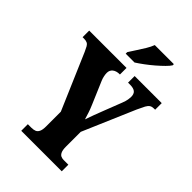

<svg xmlns="http://www.w3.org/2000/svg" viewBox="-267 -1042 1153 1153"><g transform="rotate(45 310.0 -465.5)"><path d="M140 0V-56H170Q188 -56 200.5 -61Q213 -66 220 -81Q227 -96 227 -124V-249L74 -605Q65 -625 58.5 -636.5Q52 -648 42 -653Q32 -658 14 -658H3V-714H320V-658H317Q290 -658 273.5 -645Q257 -632 257 -609Q257 -598 260 -583Q263 -568 269 -554L330 -411Q342 -383 348.5 -362.5Q355 -342 362 -319Q370 -344 381.5 -373.5Q393 -403 405 -435L449 -548Q458 -571 460.5 -586.5Q463 -602 463 -609Q463 -636 449 -647Q435 -658 405 -658H389V-714H619V-658H609Q593 -658 582.5 -651.5Q572 -645 563 -628.5Q554 -612 540 -581L397 -248V-123Q397 -95 403.5 -80.5Q410 -66 420.5 -61Q431 -56 444 -56H484V0ZM256 -784Q269 -805 286 -830.5Q303 -856 319 -882.5Q335 -909 343 -931H505V-921Q497 -908 477.5 -888.5Q458 -869 432.5 -847Q407 -825 380 -805Q353 -785 331 -771H256Z"/></g></svg>

Font: Noto Serif Khmer ExtraCondensed Black
Style: Regular
Weight: 900
Width: 2
Designer: Danh Hong and the Monotype Design Team
Foundry: Monotype Imaging Inc.
Version: Version 2.004